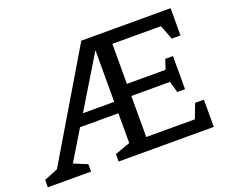

<svg xmlns="http://www.w3.org/2000/svg" viewBox="-137 -889 1277 1073"><g transform="rotate(-20 501.5 -353.0)"><path d="M965 0H399V-44L490 -77V-254H262L155 -77L235 -44V0H-22V-44L60 -77L434 -706H965V-544H913L880 -630H591V-392H821L840 -450H886V-253H840L821 -320H591V-76H880L913 -162H965ZM490 -322V-629L304 -322Z"/></g></svg>

Font: Belgrano
Style: Regular
Weight: 400
Designer: Daniel Hernandez
Foundry: Daniel Hernndez
Version: Version 1.003